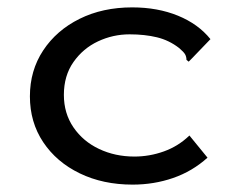

<svg xmlns="http://www.w3.org/2000/svg" viewBox="-20 -489 640 520"><path d="M339 11Q259 11 196 -19.5Q133 -50 97 -104Q61 -158 61 -228Q61 -298 97 -352.5Q133 -407 195.5 -438Q258 -469 338 -469Q407 -469 462 -446.5Q517 -424 550 -383L498 -329L491 -322L485 -327Q485 -335 481.5 -341.5Q478 -348 465 -359Q438 -380 405 -388Q372 -396 331 -396Q286 -396 245.5 -377Q205 -358 179 -321Q153 -284 153 -232Q153 -182 179 -144Q205 -106 248.5 -85.5Q292 -65 344 -65Q385 -65 424 -79Q463 -93 493 -122L542 -62Q501 -25 449 -7Q397 11 339 11Z"/></svg>

Font: Inconsolata Expanded Medium
Style: Regular
Weight: 500
Width: 7
Monospace: yes
Designer: Raph Levien, Cyreal, Brenton Simpson
Foundry: Raph Levien, Cyreal, Google
Version: Version 3.001; ttfautohint (v1.8.2.53-6de2)